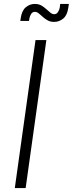

<svg xmlns="http://www.w3.org/2000/svg" viewBox="-20 -953 369 973"><path d="M110 0H55L160 -750H215ZM254.5 -842Q236 -842 223.5 -848.8Q211 -855.5 202 -863Q188.5 -874.5 178 -883.8Q167.5 -893 157 -893Q144.5 -893 137.8 -882.2Q131 -871.5 129 -860L127 -847H83L85 -861Q90.5 -899.5 110.8 -916.2Q131 -933 156 -933Q176.5 -933 190.2 -924.8Q204 -916.5 213 -908Q224.5 -898.5 234.2 -889.8Q244 -881 255 -881Q267 -881 274.2 -892.5Q281.5 -904 283 -916L285 -933H329L326 -913Q320.5 -875 300 -858.5Q279.5 -842 254.5 -842Z"/></svg>

Font: Mohave Light Light
Style: Italic
Weight: 300
Italic angle: -8°
Version: Version 2.003